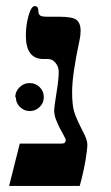

<svg xmlns="http://www.w3.org/2000/svg" viewBox="-20 -608 365 631"><path d="M267 -134V-129Q267 -118 261 -81Q254 -40 242 3H10L45 -136H180Q190 -136 193 -139Q196 -142 196 -147Q196 -152 190 -162Q188 -166 183.5 -174Q179 -182 177 -186Q172 -195 164 -215Q158 -230 158 -247Q158 -255 166 -305Q173 -348 173 -372Q173 -389 162 -402Q152 -414 138 -414H123Q65 -414 65 -491Q65 -526 74 -557Q83 -588 94 -588Q106 -588 106 -573Q106 -562 112 -557Q117 -553 138 -553H175Q218 -553 231 -543Q245 -532 245 -507Q245 -491 241 -474Q217 -362 217 -306Q217 -262 224 -240Q231 -217 254 -173Q267 -148 267 -134ZM32 -289 30 -288Q30 -307 44 -321Q58 -335 77 -335Q97 -335 110 -322Q124 -308 124 -289Q124 -270 111 -257Q97 -243 78 -243Q59 -243 45 -257Q32 -270 32 -289Z"/></svg>

Font: Libra Serif Modern
Style: Bold
Weight: 700
Designer: Stefan Peev, Context Ltd
Foundry: Ascender Corporation
Version: Version 1.000